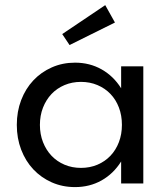

<svg xmlns="http://www.w3.org/2000/svg" viewBox="-20 -729 669 763"><path d="M46.8 -232.7Q46.8 -285.9 64.1 -331.1Q81.4 -376.4 112.3 -409.3Q143.2 -442.3 185.7 -461.1Q228.2 -480 278.2 -480Q336.4 -480 383.6 -453.4Q430.9 -426.8 461.4 -378.2V-465.5H549.5V0H461.4V-87.3Q430.9 -38.6 383.6 -12Q336.4 14.5 278.2 14.5Q228.2 14.5 185.7 -4.3Q143.2 -23.2 112.3 -56.1Q81.4 -89.1 64.1 -134.3Q46.8 -179.5 46.8 -232.7ZM138.6 -232.7Q138.6 -195.5 150.9 -164.1Q163.2 -132.7 184.8 -110Q206.4 -87.3 236.4 -74.5Q266.4 -61.8 301.8 -61.8Q337.3 -61.8 367.3 -74.5Q397.3 -87.3 418.9 -110Q440.5 -132.7 452.5 -164.1Q464.5 -195.5 464.5 -232.7Q464.5 -270.5 452.5 -301.8Q440.5 -333.2 418.9 -355.7Q397.3 -378.2 367.3 -390.9Q337.3 -403.6 301.8 -403.6Q266.4 -403.6 236.4 -390.9Q206.4 -378.2 184.8 -355.5Q163.2 -332.7 150.9 -301.4Q138.6 -270 138.6 -232.7ZM398.2 -708.6 436.8 -639.5 256.4 -550 227.3 -593.6Z"/></svg>

Font: Spartan Med
Style: Regular
Weight: 500
Designer: Matt Bailey, Mirko Velimirovic
Foundry: Matt Bailey
Version: Version 1.005